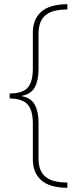

<svg xmlns="http://www.w3.org/2000/svg" viewBox="-20 -734 377 912"><path d="M300 158Q218 158 177 123Q136 88 136 23V-148Q136 -210 111 -238Q86 -266 26 -266V-290Q86 -290 111 -317Q136 -344 136 -408V-579Q136 -644 177 -679Q218 -714 300 -714V-689Q229 -689 196 -661.5Q163 -634 163 -573V-404Q163 -353 145.5 -320Q128 -287 84 -279V-277Q128 -269 145.5 -236Q163 -203 163 -152V20Q163 78 196 105.5Q229 133 300 133Z"/></svg>

Font: Noto Sans Myanmar Thin
Style: Regular
Weight: 100
Designer: Monotype Design Team
Foundry: Monotype Imaging Inc.
Version: Version 2.107; ttfautohint (v1.8.4.7-5d5b)